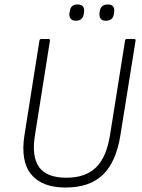

<svg xmlns="http://www.w3.org/2000/svg" viewBox="-20 -830 638 861"><path d="M274 11Q168 11 119.5 -48.5Q71 -108 90 -226L157 -649Q159 -655 164 -655H198Q205 -655 204 -648L137 -225Q121 -129 155 -81Q189 -33 278 -33Q363 -33 410.5 -79Q458 -125 474 -228L541 -649Q542 -655 549 -655H582Q589 -655 588 -648L520 -224Q501 -104 441.5 -46.5Q382 11 274 11ZM455 -737Q438 -737 431.5 -746Q425 -755 426 -769L427 -778Q431 -810 464 -810Q480 -810 487 -801Q494 -792 492 -778L491 -769Q487 -737 455 -737ZM320 -737Q304 -737 297 -746Q290 -755 291 -769L293 -778Q296 -810 328 -810Q345 -810 352 -801Q359 -792 357 -778L356 -769Q352 -737 320 -737Z"/></svg>

Font: Sofia Sans Semi Condensed Light
Style: Italic
Weight: 300
Italic angle: -9°
Version: Version 4.100